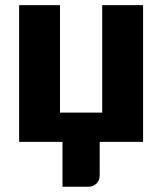

<svg xmlns="http://www.w3.org/2000/svg" viewBox="-20 -538 615 728"><path d="M522.5 -518.5V0H358V126Q358 146 345.8 158Q333.5 170 314.5 170H217V0H52.5V-518.5H207.5V-111H367.5V-518.5Z"/></svg>

Font: Lato
Style: Regular
Weight: 900
Designer: Lukasz Dziedzic with Adam Twardoch and Botio Nikoltchev
Foundry: tyPoland Lukasz Dziedzic
Version: Version 2.010; 2014-09-01; http://www.latofonts.com/; ttfaut